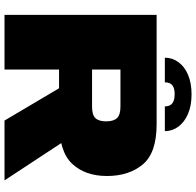

<svg xmlns="http://www.w3.org/2000/svg" viewBox="-29 -841 870 852"><g transform="rotate(90 406.0 -415.0)"><path d="M46 0H288.5V-242H519Q652.5 -242 706.8 -300.2Q761 -358.5 761 -454.5Q761 -552 709.8 -613.5Q658.5 -675 531.5 -675H46ZM515 0H780.5L571.5 -318L330 -312.5ZM288.5 -388.5V-514.5H453.5Q489.5 -514.5 504 -499.2Q518.5 -484 518.5 -451Q518.5 -418.5 504.2 -403.5Q490 -388.5 453.5 -388.5ZM399 -830Q348.5 -830 312 -814.5Q275.5 -799 255.8 -771.8Q236 -744.5 236 -711.5H345.5Q345.5 -726.5 351 -736Q356.5 -745.5 368 -750.2Q379.5 -755 399 -755Q416 -755 427.8 -750.5Q439.5 -746 445.8 -736.5Q452 -727 452 -711.5H562Q562 -744.5 541.8 -771.8Q521.5 -799 484.8 -814.5Q448 -830 399 -830Z"/></g></svg>

Font: Anybody SemiExpanded Black
Style: Regular
Weight: 900
Width: 6
Version: Version 1.113;gftools[0.9.25]